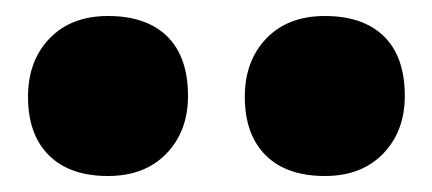

<svg xmlns="http://www.w3.org/2000/svg" viewBox="-20 -834 540 240"><path d="M386 -614Q338 -614 312 -640Q286 -666 286 -713Q286 -758 313 -786Q340 -814 386 -814Q434 -814 460 -788.5Q486 -763 486 -714Q486 -670 459 -642Q432 -614 386 -614ZM115 -614Q67 -614 41 -640Q15 -666 15 -713Q15 -758 42 -786Q69 -814 115 -814Q163 -814 189 -788.5Q215 -763 215 -714Q215 -670 188 -642Q161 -614 115 -614Z"/></svg>

Font: Lexend Peta Black
Style: Regular
Weight: 900
Version: Version 1.007